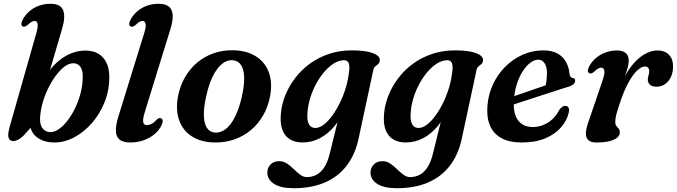

<svg xmlns="http://www.w3.org/2000/svg" viewBox="-20 -739 3568 1012"><path d="M170.5 -561Q181.5 -599 178.2 -613.8Q175 -628.5 162.5 -628.5Q155.5 -628.5 147.2 -624.2Q139 -620 127 -608.5Q117.5 -600.5 111.5 -598.8Q105.5 -597 99.5 -599.5Q93 -603 92.8 -612.5Q92.5 -622 100 -636Q113.5 -661 135.2 -679.8Q157 -698.5 185.2 -708.8Q213.5 -719 246 -719Q300 -719 313 -684.5Q326 -650 307.5 -588L215.5 -274.5L192 -273Q208.5 -320.5 234.2 -357.5Q260 -394.5 291.8 -420.2Q323.5 -446 359 -459.2Q394.5 -472.5 430.5 -472.5Q470.5 -472.5 498.5 -455.8Q526.5 -439 541.5 -407.5Q556.5 -376 556 -331.5Q556 -262.5 531.2 -200.5Q506.5 -138.5 464.8 -90.8Q423 -43 371.8 -15.5Q320.5 12 267 12Q208.5 12 171.2 -18.2Q134 -48.5 138 -107.5L164.5 -91L102 -22Q86.5 -8 74 -1.8Q61.5 4.5 50.5 4.5Q38 4.5 31 -2.8Q24 -10 23.5 -26Q23 -42 30.5 -69ZM364.5 -405.5Q341.5 -405 317.5 -386Q293.5 -367 271.2 -336.2Q249 -305.5 231 -267.2Q213 -229 202.5 -188.8Q192 -148.5 191 -112Q191 -76.5 206.8 -59.5Q222.5 -42.5 246 -42.5Q267.5 -42.5 291.2 -59.2Q315 -76 337.2 -105.2Q359.5 -134.5 377.2 -171.8Q395 -209 405.5 -250.8Q416 -292.5 416 -333.5Q416.5 -360.5 409.5 -376.2Q402.5 -392 390.8 -399Q379 -406 364.5 -405.5Z M879 -588 744.5 -152.5Q731 -109.5 735 -94.5Q739 -79.5 754 -79.5Q766 -79.5 779 -86.2Q792 -93 804.5 -107Q812.5 -114.5 818 -116.2Q823.5 -118 829 -115.5Q836 -112.5 837.2 -103.2Q838.5 -94 831.5 -79.5Q820 -53.5 795.5 -32.8Q771 -12 738 0Q705 12 667 12Q628.5 12 610 -3.5Q591.5 -19 590.8 -49Q590 -79 603.5 -123.5L739 -561Q751 -599 747.2 -613.8Q743.5 -628.5 731.5 -628.5Q724 -628.5 715.8 -624.2Q707.5 -620 696 -608.5Q686.5 -600.5 680.2 -598.8Q674 -597 668.5 -599.5Q661.5 -603 661.2 -612.5Q661 -622 668.5 -636Q682 -661 704 -679.8Q726 -698.5 754.5 -708.8Q783 -719 816 -719Q853 -719 871 -703.5Q889 -688 890.2 -658.5Q891.5 -629 879 -588Z M1208.5 -474Q1278.5 -473 1327 -443.2Q1375.5 -413.5 1396.2 -359.8Q1417 -306 1403.5 -231.5Q1393 -176.5 1367 -131Q1341 -85.5 1302.2 -53.2Q1263.5 -21 1215 -4Q1166.5 13 1111 12Q1042 11 994 -18.5Q946 -48 925.5 -102Q905 -156 918 -230Q928.5 -285.5 954.5 -331Q980.5 -376.5 1018.8 -408.8Q1057 -441 1105.2 -458Q1153.5 -475 1208.5 -474ZM1109.5 -40.5Q1127.5 -38.5 1145 -45Q1162.5 -51.5 1178.8 -66.8Q1195 -82 1209 -105.5Q1223 -129 1234.8 -160.5Q1246.5 -192 1255 -231Q1268.5 -292 1266.8 -333.2Q1265 -374.5 1250.5 -396.2Q1236 -418 1210 -421Q1192 -423.5 1175 -416.8Q1158 -410 1142 -394.8Q1126 -379.5 1112 -356.2Q1098 -333 1086.5 -301.5Q1075 -270 1066.5 -230.5Q1053 -170 1054.5 -128.8Q1056 -87.5 1070.2 -65.8Q1084.5 -44 1109.5 -40.5Z M1869.5 -6Q1851 78.5 1805.5 136.5Q1760 194.5 1690.2 223.8Q1620.5 253 1528.5 253Q1459.5 253 1424.2 230Q1389 207 1389 170.5Q1389 145.5 1406 128Q1423 110.5 1452 110.5Q1474.5 110.5 1493.2 123.2Q1512 136 1528.8 152.8Q1545.5 169.5 1562.5 182Q1579.5 194.5 1597.5 194.5Q1624 194.5 1647.5 182.5Q1671 170.5 1689 143.2Q1707 116 1718 70.5L1782.5 -191L1801.5 -179Q1780 -119.5 1745 -76.5Q1710 -33.5 1666.5 -10.8Q1623 12 1574 12Q1536 12 1508.5 -4.5Q1481 -21 1468.2 -55Q1455.5 -89 1460.5 -141Q1465 -191 1484.8 -239.2Q1504.5 -287.5 1537.5 -330Q1570.5 -372.5 1615.2 -404.8Q1660 -437 1715 -455.2Q1770 -473.5 1833 -473.5Q1884.5 -473.5 1918 -466.5Q1951.5 -459.5 1967.5 -447.5Q1983.5 -435.5 1982 -421Q1980.5 -407.5 1973.2 -401.2Q1966 -395 1958 -388.8Q1950 -382.5 1947.5 -369ZM1601 -148.5Q1598 -116.5 1603 -98.2Q1608 -80 1618.2 -72.2Q1628.5 -64.5 1641.5 -64.5Q1663 -64.5 1685.8 -81.5Q1708.5 -98.5 1730.5 -128.5Q1752.5 -158.5 1771.2 -196.5Q1790 -234.5 1802.8 -277.2Q1815.5 -320 1820 -362.5Q1824 -393 1817.5 -407.2Q1811 -421.5 1794 -421.5Q1768 -421.5 1742 -406Q1716 -390.5 1692 -363.2Q1668 -336 1648.5 -301Q1629 -266 1616.5 -227Q1604 -188 1601 -148.5Z M2413.5 -6Q2395 78.5 2349.5 136.5Q2304 194.5 2234.2 223.8Q2164.5 253 2072.5 253Q2003.5 253 1968.2 230Q1933 207 1933 170.5Q1933 145.5 1950 128Q1967 110.5 1996 110.5Q2018.5 110.5 2037.2 123.2Q2056 136 2072.8 152.8Q2089.5 169.5 2106.5 182Q2123.5 194.5 2141.5 194.5Q2168 194.5 2191.5 182.5Q2215 170.5 2233 143.2Q2251 116 2262 70.5L2326.5 -191L2345.5 -179Q2324 -119.5 2289 -76.5Q2254 -33.5 2210.5 -10.8Q2167 12 2118 12Q2080 12 2052.5 -4.5Q2025 -21 2012.2 -55Q1999.5 -89 2004.5 -141Q2009 -191 2028.8 -239.2Q2048.5 -287.5 2081.5 -330Q2114.5 -372.5 2159.2 -404.8Q2204 -437 2259 -455.2Q2314 -473.5 2377 -473.5Q2428.5 -473.5 2462 -466.5Q2495.5 -459.5 2511.5 -447.5Q2527.5 -435.5 2526 -421Q2524.5 -407.5 2517.2 -401.2Q2510 -395 2502 -388.8Q2494 -382.5 2491.5 -369ZM2145 -148.5Q2142 -116.5 2147 -98.2Q2152 -80 2162.2 -72.2Q2172.5 -64.5 2185.5 -64.5Q2207 -64.5 2229.8 -81.5Q2252.5 -98.5 2274.5 -128.5Q2296.5 -158.5 2315.2 -196.5Q2334 -234.5 2346.8 -277.2Q2359.5 -320 2364 -362.5Q2368 -393 2361.5 -407.2Q2355 -421.5 2338 -421.5Q2312 -421.5 2286 -406Q2260 -390.5 2236 -363.2Q2212 -336 2192.5 -301Q2173 -266 2160.5 -227Q2148 -188 2145 -148.5Z M2619 -208Q2619 -208 2637 -214Q2655 -220 2684 -230Q2713 -240 2746.2 -251.5Q2779.5 -263 2811.5 -274Q2843.5 -285 2867 -293L2852.5 -275.5Q2857 -290 2859.8 -309.8Q2862.5 -329.5 2863 -355Q2863 -386 2850.8 -405.2Q2838.5 -424.5 2817.5 -424.5Q2797 -424.5 2776 -409Q2755 -393.5 2736.5 -365.5Q2718 -337.5 2705.2 -299.2Q2692.5 -261 2689 -216Q2683 -143 2709.5 -106.2Q2736 -69.5 2787.5 -69.5Q2817 -69.5 2843.2 -80Q2869.5 -90.5 2891.5 -110.8Q2913.5 -131 2927.5 -159Q2937.5 -172 2944.8 -176.8Q2952 -181.5 2960.5 -181Q2970.5 -181 2976.2 -172.2Q2982 -163.5 2977.5 -144.5Q2968.5 -104.5 2937.8 -68.5Q2907 -32.5 2855 -10.2Q2803 12 2730 12Q2664.5 12 2622.5 -11.2Q2580.5 -34.5 2562.5 -77.5Q2544.5 -120.5 2549 -180Q2553.5 -240.5 2578 -293.5Q2602.5 -346.5 2642.8 -387Q2683 -427.5 2734.5 -450.5Q2786 -473.5 2844 -473.5Q2888.5 -473.5 2918 -457.2Q2947.5 -441 2963 -413.2Q2978.5 -385.5 2981.5 -351.5Q2982.5 -342.5 2986.2 -336Q2990 -329.5 2996.5 -328.5Q3004 -328 3007.8 -324.2Q3011.5 -320.5 3011.5 -313.5Q3011.5 -304.5 3004 -296.5Q2996.5 -288.5 2975 -281.5Q2954 -275 2920 -264Q2886 -253 2846.5 -240.2Q2807 -227.5 2767.5 -214.5Q2728 -201.5 2695.2 -191Q2662.5 -180.5 2643 -174Q2623.5 -167.5 2623.5 -167.5Z M3086 -353.5Q3079 -357 3078.8 -366.5Q3078.5 -376 3086 -390Q3099.5 -415 3121.8 -433.8Q3144 -452.5 3172.5 -462.8Q3201 -473 3233 -473Q3262.5 -473 3278.2 -459.2Q3294 -445.5 3294 -419Q3294 -399 3285.8 -373Q3277.5 -347 3266.5 -319Q3255.5 -291 3246.5 -264.8Q3237.5 -238.5 3236 -218.5L3227 -220Q3244.5 -282.5 3269.5 -330Q3294.5 -377.5 3323.8 -409.2Q3353 -441 3384.2 -457Q3415.5 -473 3444.5 -473Q3486 -473 3507.5 -448.8Q3529 -424.5 3527.5 -384.5Q3526.5 -352.5 3514.2 -329.2Q3502 -306 3482.8 -294Q3463.5 -282 3441.5 -282Q3416.5 -282 3405.5 -293Q3394.5 -304 3394.5 -318Q3394.5 -330 3398.2 -341Q3402 -352 3402 -363.5Q3402 -375 3396.2 -381.8Q3390.5 -388.5 3379.5 -388.5Q3361 -388.5 3338.2 -367.2Q3315.5 -346 3291.5 -302.2Q3267.5 -258.5 3245.5 -190.5Q3233.5 -155.5 3228.2 -134.5Q3223 -113.5 3223 -96Q3223 -82 3229 -74.8Q3235 -67.5 3241 -60.8Q3247 -54 3247 -40Q3247 -25.5 3233 -13.5Q3219 -1.5 3191.8 5.2Q3164.5 12 3123.5 12Q3095 12 3081.5 0Q3068 -12 3068.2 -35.8Q3068.5 -59.5 3080.5 -93.5L3156 -315Q3169 -352.5 3165.2 -367.5Q3161.5 -382.5 3149 -382.5Q3142 -382.5 3133.8 -378.2Q3125.5 -374 3113.5 -362.5Q3104 -354.5 3097.8 -352.5Q3091.5 -350.5 3086 -353.5Z"/></svg>

Font: Fraunces SemiBold
Style: Italic
Weight: 600
Italic angle: -16°
Version: Version 1.000;[b76b70a41]